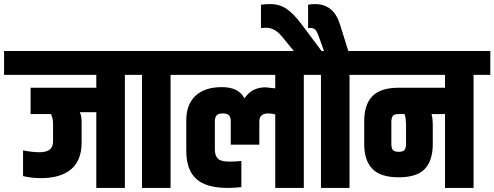

<svg xmlns="http://www.w3.org/2000/svg" viewBox="-60 -921 2423 941"><path d="M340 -324V-222Q340 -135 288.5 -91.5Q237 -48 141 -48Q94 -48 53 -58V-184Q96 -175 135 -175Q200 -175 200 -227V-315Q200 -330 197 -342Q194 -354 192 -358L189 -362H90V-491H412V-554H-40V-671H633V-554H552V0H412V-371H331Q340 -354 340 -324Z M636 -554H554V-671H858V-554H776V0H636Z M853 -182V-331Q853 -409 898 -451.5Q943 -494 1027 -494Q1110 -494 1138 -439Q1174 -493 1241 -493L1289 -488V-554H778V-671H1511V-554H1429V0H1289V-360Q1274 -365 1254 -365Q1211 -365 1211 -326V-212H1071V-326Q1071 -345 1063 -355Q1055 -365 1032 -365Q1009 -365 1001 -355Q993 -345 993 -326V-188Q993 -159 1007.5 -144Q1022 -129 1064 -129Q1096 -129 1123 -132V-4Q1091 0 1056 0Q950 0 901.5 -44.5Q853 -89 853 -182Z M1647 -671H1735V-554H1653V0H1513V-554H1335V-671H1380L1321 -743Q1286 -785 1245 -785Q1229 -785 1219 -784V-898Q1241 -901 1264 -901Q1310 -901 1344 -878Q1378 -855 1418 -802L1516 -671H1528L1502 -743Q1494 -766 1485.5 -775Q1477 -784 1462 -784Q1455 -784 1450 -783V-898Q1468 -901 1484 -901Q1575 -901 1606 -802Z M2121 -362H2055Q2061 -341 2061 -306V-215Q2061 -134 2022 -93Q1983 -52 1894 -52Q1805 -52 1765 -93.5Q1725 -135 1725 -215V-328Q1725 -408 1765 -449.5Q1805 -491 1894 -491H2121V-554H1655V-671H2343V-554H2261V0H2121ZM1923 -362H1894Q1872 -362 1865 -352.5Q1858 -343 1858 -323V-216Q1858 -196 1865 -186.5Q1872 -177 1894 -177Q1916 -177 1923 -186.5Q1930 -196 1930 -216V-301Q1930 -344 1923 -362Z"/></svg>

Font: Khand Black
Style: Regular
Weight: 900
Designer: Sanchit Sawaria and Jyotish Sonowal (Devanagari), Satya Rajpurohit (Latin)
Foundry: Indian Type Foundry
Version: Version 2.000;PS 1.0;hotconv 1.0.79;makeotf.lib2.5.61930